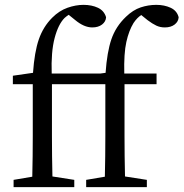

<svg xmlns="http://www.w3.org/2000/svg" viewBox="-20 -771 756 791"><path d="M36 0V-30L113 -43Q114 -84 114.5 -127.5Q115 -171 115 -211V-424H33V-459L116 -471Q122 -557 140 -609Q158 -661 195 -698Q224 -727 258 -739Q292 -751 324 -751Q358 -751 383.5 -739Q409 -727 417 -700Q416 -682 400.5 -670Q385 -658 360 -658Q326 -658 289 -689L263 -710Q259 -707 254.5 -704Q250 -701 246 -697Q220 -671 205 -614Q190 -557 193 -468H393L415 -471Q421 -557 439 -609.5Q457 -662 499 -702Q528 -730 559.5 -740.5Q591 -751 624 -751Q657 -751 683 -739Q709 -727 716 -700Q715 -682 699.5 -670Q684 -658 659 -658Q640 -658 624 -665.5Q608 -673 588 -688L562 -709Q554 -704 546 -696Q538 -688 530 -676Q511 -645 500.5 -598Q490 -551 492 -468H625V-424H493V-211Q493 -171 493.5 -127.5Q494 -84 495 -44L585 -30V0H335V-30L412 -43Q413 -84 413.5 -127.5Q414 -171 414 -211V-424H194V-211Q194 -171 194.5 -127.5Q195 -84 196 -44L286 -30V0Z"/></svg>

Font: Source Serif 4 Subhead
Style: Regular
Weight: 400
Designer: Frank Grießhammer
Foundry: Adobe Systems Incorporated
Version: Version 4.004;hotconv 1.0.117;makeotfexe 2.5.65602